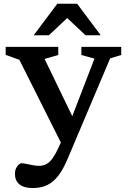

<svg xmlns="http://www.w3.org/2000/svg" viewBox="-20 -736 666 997"><path d="M383 -75.5 305 22 80.5 -425.5 9.5 -451V-492.5H282.5V-450.5L211.5 -430ZM149.5 240.5Q104.5 240.5 81 221.2Q57.5 202 57.5 166.5Q57.5 151 63.2 138.5Q69 126 77 118.8Q85 111.5 91.5 111.5Q99.5 111.5 115 114.8Q130.5 118 148.8 121.5Q167 125 182.5 125Q204.5 125 221.5 115.8Q238.5 106.5 253.2 85.8Q268 65 283.5 31.5L313 -33.5L330 -67L470.5 -431.5L402.5 -450.5V-492.5H609.5V-450.5L552 -433L331.5 88Q308.5 143 282.8 176.5Q257 210 224.8 225.2Q192.5 240.5 149.5 240.5ZM155 -553 277.5 -716.5H380.5L503 -553H424L314.5 -656H343.5L234 -553Z"/></svg>

Font: Newsreader 9pt Medium
Style: Regular
Weight: 500
Designer: Hugues Gentile
Foundry: Production Type
Version: Version 1.003